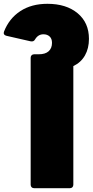

<svg xmlns="http://www.w3.org/2000/svg" viewBox="-37 -988 487 1008"><path d="M348 -641V-18Q348 -10 343 -5Q338 0 330 0H142Q134 0 129 -5Q124 -10 124 -18V-685Q124 -693 129 -698Q134 -703 142 -703H166Q201 -703 218.5 -719Q236 -735 236 -763Q236 -785 223.5 -796.5Q211 -808 191 -808Q163 -808 147 -781Q140 -768 124 -771L-3 -800Q-12 -802 -15.5 -808Q-19 -814 -16 -822Q11 -891 69.5 -929.5Q128 -968 212 -968Q311 -968 370.5 -918.5Q430 -869 430 -784Q430 -734 409 -697Q388 -660 348 -641Z"/></svg>

Font: LINE Seed Sans TH App Heavy
Style: Regular
Weight: 900
Designer: Dalton Maag Ltd | Thai characters by Cadson Demak Co.,Ltd.
Foundry: Dalton Maag Ltd
Version: Version 1.003